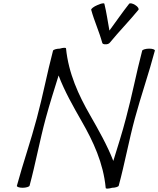

<svg xmlns="http://www.w3.org/2000/svg" viewBox="-20 -1100 937 1137"><path d="M631 -848C685 -914 746 -976 800 -1042C804 -1048 796 -1061 781 -1070C766 -1080 750 -1083 745 -1078C704 -1026 667 -972 628 -919C618 -972 611 -1026 598 -1078C596 -1083 578 -1080 557 -1070C535 -1061 519 -1048 520 -1042C538 -976 567 -914 585 -848C586 -840 595 -837 605 -838C614 -837 625 -840 631 -848ZM683 0C719 -133 743 -267 779 -400C815 -533 862 -667 897 -800C899 -806 884 -812 864 -812C843 -812 824 -806 822 -800C787 -667 762 -533 726 -400C704 -315 677 -231 651 -147C616 -238 562 -333 514 -417C445 -537 386 -665 371 -813C371 -819 354 -818 334 -812C315 -812 296 -806 294 -800C259 -667 234 -533 198 -400C163 -267 116 -133 80 0C78 6 93 12 114 12C134 12 153 6 155 0C191 -133 215 -267 251 -400C274 -485 301 -569 327 -653C361 -562 415 -467 463 -383C532 -263 592 -135 606 13C606 19 623 18 644 12C662 12 681 6 683 0Z"/></svg>

Font: Nupuram Light Oblique
Style: Regular
Weight: 300
Designer: Santhosh Thottingal (santhosh.thottingal@gmail.com)
Foundry: SMC
Version: Version 1.000